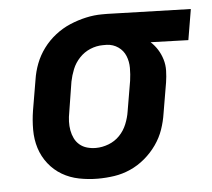

<svg xmlns="http://www.w3.org/2000/svg" viewBox="-44 -575 694 630"><g transform="rotate(-5 303.0 -260.0)"><path d="M254 8Q223 8 192.5 2Q162 -4 136.5 -19Q111 -34 92.5 -57.5Q74 -81 65 -109.5Q56 -138 56 -170Q56 -202 61 -233L78 -333Q82 -360 92 -386Q102 -412 119 -435Q136 -458 159 -476Q182 -494 208 -505Q234 -516 261 -522Q288 -528 314 -528Q319 -528 323 -528Q327 -528 331 -528L606 -520L589 -419L465 -423Q478 -411 487.5 -396Q497 -381 502.5 -363Q508 -345 507.5 -325.5Q507 -306 504 -287L487 -187Q483 -160 474 -134Q465 -108 448.5 -84.5Q432 -61 409.5 -42Q387 -23 361 -11.5Q335 0 308 4Q281 8 254 8ZM256 -93Q277 -93 298 -101Q319 -109 334.5 -125Q350 -141 358.5 -162Q367 -183 370 -203L387 -303Q390 -324 390 -345Q390 -366 382.5 -384.5Q375 -403 358.5 -414.5Q342 -426 321 -427H314Q313 -427 311 -427Q309 -427 308 -427Q287 -427 266.5 -418.5Q246 -410 230.5 -393.5Q215 -377 207 -357Q199 -337 195 -317L179 -217Q176 -202 175.5 -187Q175 -172 177.5 -158Q180 -144 186 -131.5Q192 -119 202.5 -110Q213 -101 227 -97Q241 -93 256 -93Z"/></g></svg>

Font: Iosevka Etoile Oblique
Style: Bold
Weight: 700
Italic angle: -9°
Designer: Belleve Invis
Foundry: Belleve Invis
Version: Version 15.5.2; ttfautohint (v1.8.4)